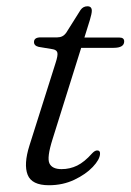

<svg xmlns="http://www.w3.org/2000/svg" viewBox="-20 -566 406 596"><path d="M145 -413 100 -420.5Q85.5 -424 85.5 -435.5Q85.5 -450 106.5 -450H158Q175 -450 185 -463.5L230 -535Q238 -546.5 251.5 -546.5Q265 -546.5 265 -532.5Q265 -524 259 -504L242 -449.5H350.5Q365.5 -449.5 365.5 -437.5Q365.5 -417.5 332.5 -417.5H232L143 -133.5Q125 -76.5 133.5 -58.8Q142 -41 171 -41Q197 -41 219.5 -52Q242 -63 266 -90Q274.5 -99 281.5 -99Q291.5 -99 290.5 -88Q289.5 -70.5 268 -47.8Q246.5 -25 210.8 -8Q175 9 132 9Q78.5 9 65.8 -23.5Q53 -56 71.5 -114.5L152.5 -370.5Q160 -393.5 158.2 -402Q156.5 -410.5 145 -413Z"/></svg>

Font: Fraunces 9pt Light
Style: Italic
Weight: 300
Italic angle: -16°
Version: Version 1.000;[0bf87f6ff]